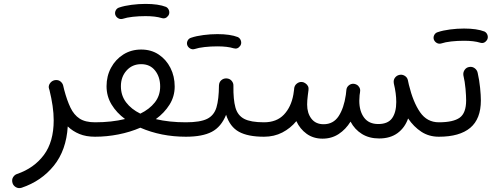

<svg xmlns="http://www.w3.org/2000/svg" viewBox="-20 -679 2520 974"><path d="M229 -228Q224.1 -242.2 232.9 -255.4Q241.7 -268.6 256.3 -272Q259.8 -272.9 263.2 -272.9Q263.7 -272.9 264.2 -272.9Q264.2 -272.9 264.2 -272.9Q277.8 -273.4 287.6 -265.1Q297.4 -256.8 300.3 -245.6Q303.2 -234.4 305.7 -223.1Q319.8 -169.9 337.4 -133.1Q355 -96.2 383.8 -77.4Q412.6 -58.6 461.9 -58.6H462.4Q478 -58.6 488.3 -48.1Q498.5 -37.6 498.5 -22Q498.5 -6.8 488.3 3.9Q478 14.6 462.4 14.6H461.9Q416.5 14.6 382.8 0.7Q349.1 -13.2 323.7 -37.6Q316.4 83 253.2 161.4Q189.9 239.7 89.8 273.4Q73.7 278.3 60.5 270.5Q47.4 262.7 43.5 249.5Q38.6 232.4 46.4 220Q54.2 207.5 66.4 203.6Q152.3 174.3 202.4 107.4Q252.4 40.5 252.4 -68.4Q252.4 -103.5 246.8 -142.1Q241.2 -180.7 231 -222.2Q230 -225.1 229 -228Z M425.8 -22Q425.8 -37.6 436.5 -48.1Q447.3 -58.6 462.4 -58.6Q545.9 -58.6 614.3 -75.2Q571.3 -106.9 545.9 -148.9Q520.5 -190.9 520.5 -241.7Q520.5 -293 543.2 -335.2Q565.9 -377.4 605.7 -402.6Q645.5 -427.7 696.3 -427.7Q747.1 -427.7 785.2 -402.3Q823.2 -377 844.7 -334.5Q866.2 -292 866.2 -240.2Q866.2 -189.9 840.1 -148.2Q814 -106.4 770.5 -74.7Q838.4 -58.6 922.9 -58.6H923.3Q939 -58.6 949.2 -48.1Q959.5 -37.6 959.5 -22Q959.5 -6.8 949.2 3.9Q939 14.6 923.3 14.6H922.9Q797.4 14.6 691.9 -31.2Q640.1 -8.8 580.8 2.9Q521.5 14.6 462.4 14.6Q447.3 14.6 436.5 3.9Q425.8 -6.8 425.8 -22ZM593.3 -241.7Q593.3 -194.8 619.6 -159.9Q646 -125 691.9 -102.5Q738.3 -125 765.4 -159.4Q792.5 -193.8 792.5 -240.2Q792.5 -288.6 766.8 -321Q741.2 -353.5 696.3 -353.5Q650.9 -353.5 622.1 -321.3Q593.3 -289.1 593.3 -241.7ZM564.9 -604Q561.5 -615.7 567.4 -626.7Q573.2 -637.7 585.4 -641.1Q611.3 -649.9 647.2 -654.5Q683.1 -659.2 718.3 -659.2Q783.7 -659.2 822.3 -644Q834 -637.7 837.6 -624.8Q841.3 -611.8 834.5 -600.6Q820.8 -581.1 800.3 -587.4Q768.6 -597.2 718.3 -597.2Q684.6 -597.2 653.6 -593.8Q622.6 -590.3 602.5 -583.5Q590.3 -580.1 579.6 -586.4Q568.8 -592.8 564.9 -604Z M886.2 -22Q886.2 -37.6 897.2 -48.1Q908.2 -58.6 923.3 -58.6Q995.1 -58.6 1030.5 -75.9Q1065.9 -93.3 1078.1 -134.3Q1090.3 -175.3 1090.8 -246.1Q1091.8 -263.2 1103.3 -272.7Q1114.7 -282.2 1129.9 -281.2Q1145.5 -280.3 1155.3 -268.8Q1165 -257.3 1164.1 -242.7Q1163.1 -174.3 1174.3 -133.8Q1185.5 -93.3 1219 -75.9Q1252.4 -58.6 1318.8 -58.6H1319.3Q1335 -58.6 1345.2 -48.1Q1355.5 -37.6 1355.5 -22Q1355.5 -6.8 1345.2 3.9Q1335 14.6 1319.3 14.6H1318.8Q1237.8 14.6 1192.1 -10.5Q1146.5 -35.6 1127 -96.7Q1102.1 -35.2 1054.4 -10.3Q1006.8 14.6 923.3 14.6Q908.2 14.6 897.2 3.9Q886.2 -6.8 886.2 -22ZM929.7 -450.7Q926.3 -462.4 932.1 -473.4Q938 -484.4 950.2 -487.8Q976.1 -496.6 1012 -501.2Q1047.9 -505.9 1083 -505.9Q1148.4 -505.9 1187 -490.7Q1198.7 -484.4 1202.4 -471.4Q1206.1 -458.5 1199.2 -447.3Q1185.5 -427.7 1165 -434.1Q1133.3 -443.8 1083 -443.8Q1049.3 -443.8 1018.3 -440.4Q987.3 -437 967.3 -430.2Q955.1 -426.8 944.3 -433.1Q933.6 -439.5 929.7 -450.7Z M1282.7 -22Q1282.7 -37.6 1293.5 -48.1Q1304.2 -58.6 1319.3 -58.6Q1383.3 -58.6 1420.2 -97.4Q1457 -136.2 1468.3 -199.7Q1469.7 -210.9 1472.2 -227.1V-229.5Q1473.6 -245.1 1485.4 -254.6Q1497.1 -264.2 1511.7 -263.2Q1521.5 -262.2 1529.3 -256.3Q1548.3 -243.7 1544.9 -221.2L1544.4 -217.8Q1543.5 -206.5 1541.5 -195.3Q1538.1 -168.9 1538.1 -148.4Q1538.1 -105 1559.8 -76.9Q1581.5 -48.8 1621.6 -48.8Q1670.9 -48.8 1697.8 -89.6Q1724.6 -130.4 1734.4 -197.8Q1735.4 -209 1737.3 -224.1Q1738.8 -235.4 1746.6 -243.2Q1747.6 -244.1 1748 -244.6Q1748 -244.6 1748 -244.6Q1759.8 -255.4 1775.4 -253.9Q1782.7 -252.9 1789.1 -249.5Q1798.3 -244.6 1803.5 -234.9Q1808.6 -225.1 1806.6 -213.9Q1806.2 -211.4 1806.2 -209.5Q1805.2 -202.6 1804.2 -196.3Q1802.7 -180.7 1802.7 -168Q1802.7 -115.2 1826.9 -82.5Q1851.1 -49.8 1898.9 -49.8Q1947.8 -49.8 1969 -79.3Q1990.2 -108.9 1990.2 -161.6Q1990.2 -204.6 1978 -254.9Q1977.1 -258.8 1977.1 -263.2Q1976.6 -275.9 1984.6 -285.9Q1992.7 -295.9 2004.9 -298.8Q2019 -302.7 2032.7 -294.7Q2046.4 -286.6 2049.3 -271.5Q2052.2 -259.3 2054.2 -249Q2075.7 -160.6 2111.1 -109.6Q2146.5 -58.6 2206.1 -58.6H2206.5Q2222.2 -58.6 2232.4 -48.1Q2242.7 -37.6 2242.7 -22Q2242.7 -6.8 2232.4 3.9Q2222.2 14.6 2206.5 14.6H2206.1Q2156.2 14.6 2117.7 -10.5Q2079.1 -35.6 2050.3 -78.1Q2033.7 -30.8 1996.6 -3.7Q1959.5 23.4 1903.3 23.4Q1853 23.4 1816.2 0.7Q1779.3 -22 1758.3 -62Q1733.9 -22.5 1698 1Q1662.1 24.4 1616.2 24.4Q1569.8 24.4 1535.6 -0.2Q1501.5 -24.9 1483.4 -64.5Q1453.6 -28.3 1412.1 -6.8Q1370.6 14.6 1319.3 14.6Q1304.2 14.6 1293.5 3.9Q1282.7 -6.8 1282.7 -22Z M2169.9 -22Q2169.9 -37.6 2180.7 -48.1Q2191.4 -58.6 2206.5 -58.6Q2279.3 -58.6 2312 -82Q2344.7 -105.5 2344.7 -169.9Q2344.7 -191.4 2341.6 -228Q2338.4 -264.6 2330.6 -297.4Q2328.6 -312.5 2337.4 -325Q2346.2 -337.4 2361.3 -339.4Q2376 -341.8 2388.2 -332.8Q2400.4 -323.7 2403.3 -309.1Q2411.6 -272.5 2415.5 -233.9Q2419.4 -195.3 2419.4 -169.4Q2419.4 -75.7 2365.5 -30.5Q2311.5 14.6 2206.5 14.6Q2191.4 14.6 2180.7 3.9Q2169.9 -6.8 2169.9 -22ZM2180.7 -479Q2177.2 -490.7 2183.1 -501.7Q2189 -512.7 2201.2 -516.1Q2227.1 -524.9 2262.9 -529.5Q2298.8 -534.2 2334 -534.2Q2399.4 -534.2 2438 -519Q2449.7 -512.7 2453.4 -499.8Q2457 -486.8 2450.2 -475.6Q2436.5 -456.1 2416 -462.4Q2384.3 -472.2 2334 -472.2Q2300.3 -472.2 2269.3 -468.8Q2238.3 -465.3 2218.3 -458.5Q2206.1 -455.1 2195.3 -461.4Q2184.6 -467.8 2180.7 -479Z"/></svg>

Font: Mikhak Regular
Style: Regular
Weight: 400
Designer: Amin Abedi
Version: Version 3.3